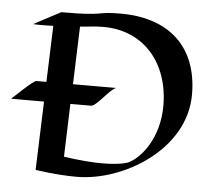

<svg xmlns="http://www.w3.org/2000/svg" viewBox="-53 -775 978 871"><g transform="rotate(5 436.0 -339.5)"><path d="M327 38C539 38 816 -128 816 -379C816 -597 682 -717 462 -717C344 -717 397 -699 193 -700L70 -635C80 -634 92 -634 106 -634C122 -634 141 -634 162 -635L153 -379H107C94 -379 15 -302 0 -289H150L139 23C219 35 283 38 327 38ZM437 -33C393 -33 336 -37 262 -48L270 -289H364C388 -289 441 -368 470 -379H274L283 -642C315 -644 347 -650 389 -650C575 -650 691 -510 691 -317C691 -171 613 -75 556 -48C556 -48 524 -33 437 -33Z"/></g></svg>

Font: Eagle Lake
Style: Regular
Weight: 400
Designer: Astigmatic (AOETI)
Foundry: Astigmatic (AOETI)
Version: Version 1.000